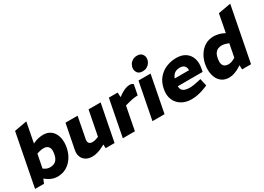

<svg xmlns="http://www.w3.org/2000/svg" viewBox="-12 -1567 3234 2351"><g transform="rotate(-30 1605.5 -391.0)"><path d="M324.1 8.5Q286.1 8.5 250.9 -4.2Q215.7 -17 185.7 -39L145.2 -69.5L206.4 -172.7L234.1 -156.1Q249.1 -146.1 266.4 -141.5Q283.7 -137 301.8 -137Q352 -137 382.6 -163.1Q413.2 -189.3 425.2 -251.9Q433.7 -295.5 426.4 -323.6Q419.2 -351.7 398.1 -365.8Q377 -379.9 343.4 -379.9Q327.9 -379.9 312.1 -377.3Q296.3 -374.8 278.1 -369.3L249 -360.2L202.5 -124.8L174.1 -96.4L134.2 0H7.7L151.2 -738L328.5 -770L261.5 -426L215.6 -462.3L294 -497.3Q323.5 -511.3 358.5 -518.3Q393.5 -525.3 421.5 -525.3Q477.9 -525.3 516.1 -501.6Q554.4 -477.9 575.6 -437.7Q596.9 -397.5 601.7 -346.5Q606.5 -295.5 595 -240.4Q582 -171.8 545.2 -115.1Q508.4 -58.4 452.7 -25Q397 8.5 324.1 8.5Z M816 8.5Q762.5 8.5 725.5 -14.5Q688.6 -37.5 673.1 -78.2Q657.7 -118.9 668.2 -170.8L736.2 -516.4H906.9L849.4 -216.7Q842.9 -182.5 856.9 -163.7Q871 -144.9 907.6 -144.9Q922.1 -144.9 936.2 -148.1Q950.3 -151.4 964.9 -156.5L994 -167.5L1062.1 -516.4H1232.9L1131.9 0H1005.9L1003 -91.4L1034.3 -68.8L973.3 -36.9Q930.3 -13.9 890.9 -2.7Q851.5 8.5 816 8.5Z M1248.7 0 1349.2 -516.4H1473.7L1478.6 -422L1441.7 -425L1522.6 -481.4Q1555.1 -502.8 1587.6 -514.1Q1620.2 -525.3 1647.7 -525.3Q1674.7 -525.8 1696.6 -507.4L1668.7 -363.6Q1649.2 -362.6 1630.5 -361.1Q1611.7 -359.5 1592.2 -356Q1572.6 -352.5 1549.6 -346L1483.1 -328.9L1419.5 0Z M1667.7 0 1768.2 -516.4H1939L1838.5 0ZM1869.9 -587.8Q1821 -587.8 1799.8 -616.8Q1778.7 -645.7 1781.7 -681.2Q1783.8 -707.5 1798.5 -732.4Q1813.2 -757.3 1839.8 -773.4Q1866.5 -789.6 1902.8 -789.6Q1951.2 -789.6 1973.6 -761.1Q1996 -732.7 1992.9 -696.8Q1991.4 -670.4 1976.5 -645.5Q1961.5 -620.6 1934.9 -604.2Q1908.2 -587.8 1869.9 -587.8Z M2219.4 8.5Q2140.5 8.5 2081.6 -26.3Q2022.6 -61 1995.6 -124.2Q1968.7 -187.5 1985.2 -273Q2002.2 -359.4 2049.6 -415.1Q2097 -470.8 2163.9 -498.1Q2230.8 -525.3 2304.3 -525.3Q2383.2 -525.3 2434.2 -490.6Q2485.1 -455.8 2504.8 -395.6Q2524.6 -335.4 2509.6 -258L2501.1 -215.1H2149Q2150.5 -182.9 2164.2 -163.3Q2178 -143.7 2204.3 -134.9Q2230.6 -126.1 2268.2 -126.1Q2293.7 -126.1 2323.2 -130.1Q2352.7 -134.1 2385.2 -141.6L2433.5 -152.6L2456.5 -49.9L2419.5 -34.4Q2366.6 -12.5 2316.2 -2Q2265.8 8.5 2219.4 8.5ZM2165 -316.4H2367.6Q2368.1 -357 2346.5 -378.8Q2324.9 -400.6 2284.8 -400.6Q2240.2 -400.6 2210.9 -380.8Q2181.5 -361 2165 -316.4Z M2753.6 8.5Q2693.1 8.5 2653.9 -17.7Q2614.7 -44 2594.2 -86.7Q2573.7 -129.4 2569.4 -180.9Q2565.1 -232.3 2575.1 -282.4Q2589.6 -353.3 2624.9 -408.1Q2660.1 -462.8 2712.6 -494.1Q2765.1 -525.3 2830.1 -525.3Q2860.6 -525.3 2895.6 -518.1Q2930.5 -510.8 2964.1 -494.3L3026.5 -463.4L2973.7 -426L3033.2 -738L3211.5 -770L3061.5 0H2935L2932.1 -96.4L2914.7 -124.8L2959.7 -356.2L2929.6 -366.7Q2916.5 -371.3 2899.5 -375.3Q2882.4 -379.4 2863.8 -379.4Q2834.2 -379.4 2810.2 -368.8Q2786.1 -358.2 2769.3 -334.1Q2752.5 -310 2744.4 -266.9Q2735.9 -222.3 2742.9 -193.2Q2750 -164.1 2771 -150.6Q2792.1 -137 2825.2 -137Q2841.3 -137 2859.1 -141.8Q2876.9 -146.6 2894 -155.6L2927.7 -172.7L2949.5 -69.5L2903 -41Q2865.1 -18.5 2826.8 -5Q2788.6 8.5 2753.6 8.5Z"/></g></svg>

Font: REM Medium
Style: Italic
Weight: 500
Italic angle: -11°
Designer: Octavio Pardo
Foundry: Ashler Design
Version: Version 1.005;gftools[0.9.28]